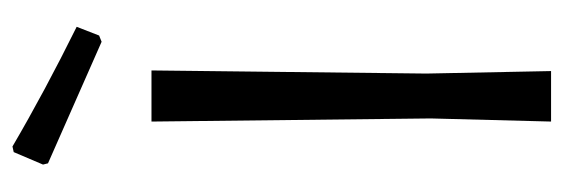

<svg xmlns="http://www.w3.org/2000/svg" viewBox="-318 -586 904 308"><g transform="rotate(-90 134.0 -432.0)"><path d="M245 -761C176.3 -795 112.3 -829.3 53 -864L44 -862L24 -815L26 -807L221 -721L231 -725ZM174 0 170 -200 175 -641H93L98 -193L93 0Z"/></g></svg>

Font: Alegreya Sans SC
Style: Regular
Weight: 400
Designer: Juan Pablo del Peral
Foundry: Huerta Tipografica
Version: Version 1.000;PS 001.000;hotconv 1.0.70;makeotf.lib2.5.58329